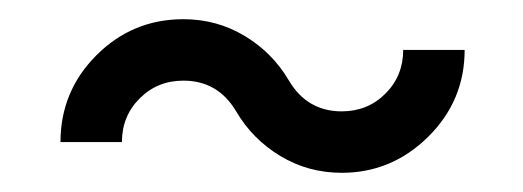

<svg xmlns="http://www.w3.org/2000/svg" viewBox="-20 -313 545 200"><path d="M171 -293Q206 -293 235 -275.5Q264 -258 281 -229Q300 -197 336 -197Q363 -197 381.5 -215.5Q400 -234 400 -261H464Q464 -208 426 -170.5Q388 -133 336 -133Q301 -133 272 -150.5Q243 -168 226 -197Q207 -229 171 -229Q144 -229 125.5 -210.5Q107 -192 107 -165H43Q43 -218 80.5 -255.5Q118 -293 171 -293Z"/></svg>

Font: Timtura
Style: Regular
Weight: 400
Version: Version 1.0